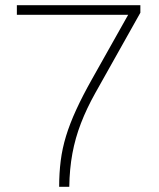

<svg xmlns="http://www.w3.org/2000/svg" viewBox="-20 -720 614 740"><path d="M208 0Q208 -53 214 -100.5Q220 -148 234.5 -195.5Q249 -243 273.5 -296.5Q298 -350 334 -414L474 -663H45V-700H521V-671L347 -361Q314 -302 292 -245Q270 -188 259 -128.5Q248 -69 247 0Z"/></svg>

Font: Georama ExtraLight
Style: Regular
Weight: 250
Version: Version 1.001